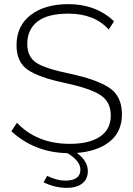

<svg xmlns="http://www.w3.org/2000/svg" viewBox="-20 -735 645 929"><path d="M570 -182Q570 -98 511.5 -50.5Q453 -3 352 5Q405 44 405 93Q405 132 377.5 153Q350 174 304 174Q245 174 191 147L208 116Q256 139 295 139Q369 139 369 86Q369 43 306 6Q147 3 35 -100L62 -141Q159 -39 318 -39Q412 -39 464 -74Q516 -109 516 -176Q516 -243 465 -275.5Q414 -308 293 -334Q168 -360 114 -397.5Q60 -435 60 -516Q60 -610 128.5 -662.5Q197 -715 311 -715Q444 -715 532 -632L506 -592Q437 -669 311 -669Q210 -669 161 -630.5Q112 -592 112 -523Q112 -459 157 -430.5Q202 -402 320 -378Q450 -350 510 -309.5Q570 -269 570 -182Z"/></svg>

Font: Raleway-v4020 Light
Style: Regular
Weight: 300
Designer: Matt McInerney, Pablo Impallari, Rodrigo Fuenzalida
Foundry: Matt McInerney, Pablo Impallari, Rodrigo Fuenzalida
Version: Version 4.020;PS 004.020;hotconv 1.0.88;makeotf.lib2.5.64775